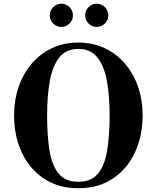

<svg xmlns="http://www.w3.org/2000/svg" viewBox="-20 -985 828 1015"><path d="M430.2 -903.9Q430.2 -929.1 448.2 -947.2Q466.2 -965.4 491.4 -965.4Q516.6 -965.4 534.6 -947.2Q552.6 -929.1 552.6 -903.9Q552.6 -878.7 534.6 -860.7Q516.6 -842.7 491.4 -842.7Q466.2 -842.7 448.2 -860.7Q430.2 -878.7 430.2 -903.9ZM243.2 -903.9Q243.2 -929.1 261.2 -947.2Q279.2 -965.4 304.4 -965.4Q329.6 -965.4 347.6 -947.2Q365.6 -929.1 365.6 -903.9Q365.6 -878.7 347.6 -860.7Q329.6 -842.7 304.4 -842.7Q279.2 -842.7 261.2 -860.7Q243.2 -878.7 243.2 -903.9ZM394 10Q288 10 211.8 -41Q135.5 -92 95 -179.2Q54.5 -266.5 54.5 -375Q54.5 -456.5 78.8 -526.5Q103 -596.5 148 -649Q193 -701.5 255.5 -730.8Q318 -760 394 -760Q470 -760 532.5 -730.8Q595 -701.5 640.2 -649Q685.5 -596.5 709.8 -526.5Q734 -456.5 734 -375Q734 -266.5 693.2 -179.2Q652.5 -92 576.5 -41Q500.5 10 394 10ZM394 -726.5Q329.5 -726.5 293.8 -681.8Q258 -637 243.5 -557.8Q229 -478.5 229 -375Q229 -271.5 241.2 -192.2Q253.5 -113 289 -68.5Q324.5 -24 394 -24Q463.5 -24 499 -68.5Q534.5 -113 547 -192.2Q559.5 -271.5 559.5 -375Q559.5 -478.5 545 -557.8Q530.5 -637 494.5 -681.8Q458.5 -726.5 394 -726.5Z"/></svg>

Font: Bodoni* 06pt
Style: Bold
Weight: 700
Version: Version 2.3